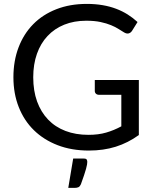

<svg xmlns="http://www.w3.org/2000/svg" viewBox="-20 -744 770 959"><path d="M673.5 -344.5H453.5V-289.5C453.5 -284.2 455.4 -279.7 459.2 -276C463.1 -272.3 468.2 -270.5 474.5 -270.5H586V-113C561.3 -99.7 536.1 -89.2 510.2 -81.8C484.4 -74.2 454.8 -70.5 421.5 -70.5C379.2 -70.5 341 -77 307 -90C273 -103 244.1 -121.9 220.2 -146.8C196.4 -171.6 178.1 -201.8 165.2 -237.2C152.4 -272.8 146 -313 146 -358C146 -401.3 152.2 -440.4 164.5 -475.2C176.8 -510.1 194.5 -539.8 217.5 -564.2C240.5 -588.8 268.3 -607.6 301 -620.8C333.7 -633.9 370.2 -640.5 410.5 -640.5C438.2 -640.5 462.1 -638.3 482.2 -634C502.4 -629.7 519.9 -624.4 534.8 -618.2C549.6 -612.1 562.2 -605.7 572.5 -599C582.8 -592.3 592 -586.7 600 -582C608.3 -577 615.9 -575.4 622.8 -577.2C629.6 -579.1 635.2 -583.3 639.5 -590L667 -634C651.7 -648 635.2 -660.6 617.5 -671.8C599.8 -682.9 580.7 -692.4 560 -700.2C539.3 -708.1 516.8 -714.1 492.5 -718.2C468.2 -722.4 441.8 -724.5 413.5 -724.5C357.5 -724.5 306.8 -715.7 261.5 -698C216.2 -680.3 177.7 -655.4 146 -623.2C114.3 -591.1 89.9 -552.5 72.8 -507.5C55.6 -462.5 47 -412.7 47 -358C47 -304 55.8 -254.5 73.5 -209.5C91.2 -164.5 116.4 -125.9 149.2 -93.8C182.1 -61.6 221.7 -36.6 268 -18.8C314.3 -0.9 366.3 8 424 8C472.7 8 517.4 1.6 558.2 -11.2C599.1 -24.1 637.5 -43.5 673.5 -69.5ZM399 48H345.5L321 194.5H352C360.3 194.5 366.9 193.3 371.8 191C376.6 188.7 380.7 183.8 384 176.5C390.3 159.2 395.6 144.2 399.8 131.5C403.9 118.8 407.2 108.1 409.8 99.2C412.2 90.4 413.9 83.2 414.8 77.5C415.6 71.8 416 67.5 416 64.5C416 60.5 415.1 56.8 413.2 53.2C411.4 49.8 406.7 48 399 48Z"/></svg>

Font: LatoLatin
Style: Regular
Weight: 400
Designer: Lukasz Dziedzic with Adam Twardoch and Botio Nikoltchev
Foundry: tyPoland Lukasz Dziedzic
Version: Version 2.015; 2015-08-06; http://www.latofonts.com/